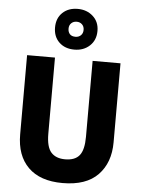

<svg xmlns="http://www.w3.org/2000/svg" viewBox="-65 -1151 820 1118"><g transform="rotate(5 345.5 -592.0)"><path d="M619 -345Q619 -226 550 -154.5Q481 -83 343 -83Q212 -83 142.5 -151.5Q73 -220 73 -344V-807H236V-362Q236 -285 264 -253.5Q292 -222 346 -222Q404 -222 430 -254.5Q456 -287 456 -363V-807H619ZM344 -863Q289 -863 255 -895.5Q221 -928 221 -982Q221 -1036 255 -1068.5Q289 -1101 344 -1101Q397 -1101 433 -1068.5Q469 -1036 469 -983Q469 -929 433.5 -896Q398 -863 344 -863ZM344 -938Q363 -938 375.5 -950Q388 -962 388 -982Q388 -1002 375.5 -1014Q363 -1026 344 -1026Q325 -1026 312.5 -1014Q300 -1002 300 -982Q300 -962 311 -950Q322 -938 344 -938Z"/></g></svg>

Font: Noto Sans Telugu UI SemiCondensed ExtraBold
Style: Regular
Weight: 800
Width: 4
Designer: Jelle Bosma - Monotype Design Team
Foundry: Monotype Imaging Inc.
Version: Version 2.005; ttfautohint (v1.8.4.7-5d5b)